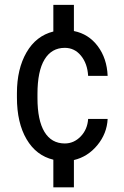

<svg xmlns="http://www.w3.org/2000/svg" viewBox="-20 -664 519 803"><path d="M251 -64Q289.1 -64 317.4 -93.3Q345.7 -122.6 348.6 -166.5H430.2Q427.2 -105.5 387.2 -56.9Q347.2 -8.3 289.1 5.4V119.6H203.1V3.9Q131.3 -13.2 91.1 -81.8Q50.8 -150.4 50.8 -256.3V-274.4Q50.8 -375.5 90.8 -444.8Q130.9 -514.2 203.1 -532.2V-643.6H289.1V-534.2Q350.6 -522 388.9 -470.9Q427.2 -419.9 430.2 -346.7H348.6Q345.7 -397.9 318.8 -430.9Q292 -463.9 251 -463.9Q195.8 -463.9 166.3 -415.3Q136.7 -366.7 136.7 -271V-253.9Q136.7 -160.6 166 -112.3Q195.3 -64 251 -64Z"/></svg>

Font: Roboto Condensed
Style: Regular
Weight: 400
Designer: Google
Version: Version 2.001047; 2015